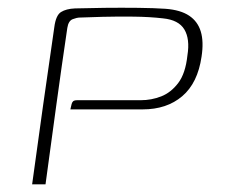

<svg xmlns="http://www.w3.org/2000/svg" viewBox="-20 -482 589 502"><path d="M64 0Q78 -103 92.5 -205.5Q107 -308 122 -411Q126 -442 139.5 -450.5Q153 -459 176 -460Q209 -461 253.5 -461.5Q298 -462 341 -461.5Q384 -461 413 -459Q452 -456 474.5 -441Q497 -426 505 -399.5Q513 -373 507 -334Q497 -265 456.5 -230.5Q416 -196 353 -196Q306 -196 259 -196Q212 -196 164 -196Q166 -204 167 -209Q168 -214 171 -217Q174 -220 182 -220Q195 -220 224.5 -220Q254 -220 288 -220Q322 -220 348 -220Q376 -220 401.5 -230Q427 -240 446 -265Q465 -290 470 -337Q477 -380 462 -405Q447 -430 406 -434Q372 -438 329.5 -438.5Q287 -439 248 -438Q209 -437 186 -436Q182 -436 170.5 -432Q159 -428 156 -409Q141 -308 127 -205.5Q113 -103 99 0Z"/></svg>

Font: Genos Thin ExtraLight
Style: Italic
Weight: 250
Italic angle: -8°
Version: Version 1.010